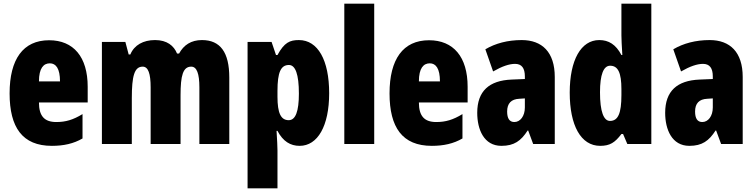

<svg xmlns="http://www.w3.org/2000/svg" viewBox="-20 -780 4092 1040"><path d="M246 -562C105 -562 32 -459 32 -274C32 -90 101 10 261 10C325 10 379 -2 427 -30V-162C376 -131 336 -119 285 -119C221 -119 191 -151 191 -225H455V-310C455 -472 378 -562 246 -562ZM250 -437C283 -437 305 -409 305 -339H191C191 -411 216 -437 250 -437Z M1074 -563C1015 -563 975 -536 950 -490H939C922 -532 885 -563 820 -563C756 -563 707 -536 686 -485H677L659 -553H532V0H694V-248C694 -369 708 -419 753 -419C783 -419 796 -381 796 -307V0H958V-264C958 -371 971 -419 1016 -419C1046 -419 1060 -381 1060 -307V0H1222V-360C1222 -497 1173 -563 1074 -563Z M1599 -563C1550 -563 1520 -550 1483 -482H1475L1451 -553H1321V240H1483V35C1483 14 1481 -21 1478 -71H1483C1513 -14 1553 10 1603 10C1701 10 1763 -98 1763 -275C1763 -454 1702 -563 1599 -563ZM1545 -428C1580 -428 1599 -378 1599 -273C1599 -177 1581 -129 1544 -129C1501 -129 1483 -168 1483 -256V-288C1483 -388 1501 -428 1545 -428Z M2007 0V-760H1845V0Z M2304 -562C2163 -562 2090 -459 2090 -274C2090 -90 2159 10 2319 10C2383 10 2437 -2 2485 -30V-162C2434 -131 2394 -119 2343 -119C2279 -119 2249 -151 2249 -225H2513V-310C2513 -472 2436 -562 2304 -562ZM2308 -437C2341 -437 2363 -409 2363 -339H2249C2249 -411 2274 -437 2308 -437Z M2806 -563C2730 -563 2663 -545 2609 -513L2651 -393C2700 -421 2738 -434 2770 -434C2806 -434 2823 -411 2823 -366V-352L2751 -349C2630 -344 2565 -287 2565 -169C2565 -79 2601 10 2696 10C2765 10 2802 -17 2838 -73H2841L2868 0H2985V-363C2985 -498 2916 -563 2806 -563ZM2793 -245 2823 -247V-198C2823 -151 2798 -119 2766 -119C2740 -119 2727 -138 2727 -176C2727 -220 2749 -243 2793 -245Z M3231 10C3284 10 3311 -8 3346 -54H3355L3378 0H3508V-760H3346V-588C3346 -567 3348 -532 3351 -482H3346C3316 -539 3277 -563 3226 -563C3127 -563 3066 -455 3066 -278C3066 -101 3126 10 3231 10ZM3284 -125C3250 -125 3230 -175 3230 -280C3230 -376 3249 -424 3285 -424C3328 -424 3346 -385 3346 -297V-265C3346 -166 3328 -125 3284 -125Z M3824 -563C3748 -563 3681 -545 3627 -513L3669 -393C3718 -421 3756 -434 3788 -434C3824 -434 3841 -411 3841 -366V-352L3769 -349C3648 -344 3583 -287 3583 -169C3583 -79 3619 10 3714 10C3783 10 3820 -17 3856 -73H3859L3886 0H4003V-363C4003 -498 3934 -563 3824 -563ZM3811 -245 3841 -247V-198C3841 -151 3816 -119 3784 -119C3758 -119 3745 -138 3745 -176C3745 -220 3767 -243 3811 -245Z"/></svg>

Font: Noto Sans Hebrew ExtraCondensed Black
Style: Regular
Weight: 900
Width: 2
Designer: Monotype Design Team
Foundry: Monotype Imaging Inc.
Version: Version 2.004